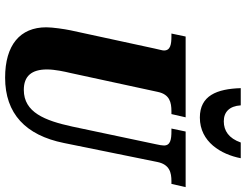

<svg xmlns="http://www.w3.org/2000/svg" viewBox="-128 -848 985 770"><g transform="rotate(90 365.0 -462.5)"><path d="M451 -771C549 -771 599 -857 614 -935H551C534 -887 504 -867 466 -867C429 -867 405 -889 402 -935H333C336 -839 363 -771 451 -771ZM291 10C435 10 522 -72 553 -226L629 -600C639 -650 672 -657 706 -657H717L730 -714H507L495 -657H505C539 -657 563 -653 563 -627C563 -621 561 -607 558 -595L487 -259C463 -149 430 -65 340 -65C285 -65 258 -96 258 -158C258 -190 267 -230 272 -251L348 -602C358 -650 390 -657 426 -657H437L450 -714H126L114 -657H124C158 -657 182 -653 182 -627C182 -621 179 -612 174 -589L101 -252C96 -228 89 -180 89 -155C89 -50 160 10 291 10Z"/></g></svg>

Font: Noto Serif ExtraCondensed Black
Style: Italic
Weight: 900
Width: 2
Italic angle: -12°
Designer: Monotype Design Team
Foundry: Monotype Imaging Inc.
Version: Version 2.014